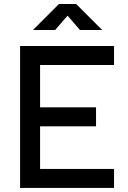

<svg xmlns="http://www.w3.org/2000/svg" viewBox="-20 -918 626 938"><path d="M78.1 0V-693.4H175.8V0ZM78.1 0V-92.8H537.1V0ZM78.1 -300.8V-393.6H449.2V-300.8ZM78.1 -600.6V-693.4H537.1V-600.6ZM141.1 -771.5 268.1 -898.4H352.1L479 -771.5H370.6L284.2 -871.6H335.9L249.5 -771.5Z"/></svg>

Font: Cascadia Mono
Style: Regular
Weight: 400
Monospace: yes
Designer: Aaron Bell
Foundry: Saja Typeworks
Version: Version 2102.003